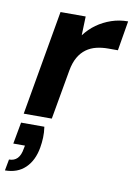

<svg xmlns="http://www.w3.org/2000/svg" viewBox="-108 -572 630 909"><g transform="rotate(10 207.0 -118.0)"><path d="M22 0 110 -504H231L228 -413Q252 -445 283.5 -467.5Q315 -490 353 -503Q391 -516 433 -516L409 -373H362Q332 -373 305.5 -366.5Q279 -360 257.5 -344.5Q236 -329 221 -303Q206 -277 199 -238L157 0ZM-19 280 -9 226Q16 226 31 210.5Q46 195 51 163L54 148H-2L17 44H129Q133 71 132 96Q131 121 127 144Q116 208 78.5 244Q41 280 -19 280Z"/></g></svg>

Font: DM Sans
Style: Bold Italic
Weight: 700
Italic angle: -10°
Designer: Colophon Foundry, Jonny Pinhorn
Foundry: Colophon Foundry
Version: Version 4.004;gftools[0.9.30]